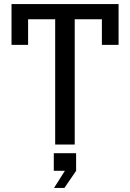

<svg xmlns="http://www.w3.org/2000/svg" viewBox="-20 -710 638 943"><path d="M251 0V-615.4H118V-489.6H36.6V-690H562.4V-489.6H480.4V-615.4H347V0ZM245.4 213 298.6 129H244.2V42.4H353.8V129L296.4 213Z"/></svg>

Font: Mozilla Headline ExtraLight
Style: Regular
Weight: 200
Designer: Studio DRAMA
Foundry: Studio DRAMA
Version: Version 1.000